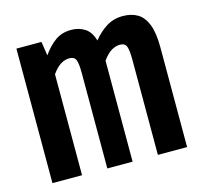

<svg xmlns="http://www.w3.org/2000/svg" viewBox="-85 -637 769 730"><g transform="rotate(-15 300.0 -272.0)"><path d="M457 -544.5Q491 -544.5 515 -530.2Q539 -516 552 -482.8Q565 -449.5 565 -392.5V0H450V-376Q450 -412 444.2 -427Q438.5 -442 418.5 -442Q402 -442 385.2 -432.2Q368.5 -422.5 350.5 -397.5V0H251V-376Q251 -412 245.2 -427Q239.5 -442 219.5 -442Q202.5 -442 186 -432.2Q169.5 -422.5 151.5 -397.5V0H35V-529.5H133.5L142 -474.5Q165.5 -507.5 191.5 -526Q217.5 -544.5 254 -544.5Q284 -544.5 307.2 -529.8Q330.5 -515 340.5 -479.5Q363.5 -508.5 392 -526.5Q420.5 -544.5 457 -544.5Z"/></g></svg>

Font: Fira Code Light SemiBold
Style: Regular
Weight: 600
Monospace: yes
Version: Version 5.002